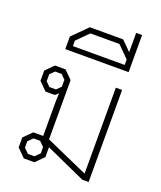

<svg xmlns="http://www.w3.org/2000/svg" viewBox="-160 -992 920 1094"><g transform="rotate(20 300.0 -445.5)"><path d="M510 -558V0H471L230 -109V-49L181 0H117L68 -49V-109L117 -158H177V-369L179 -417L159 -400H103L55 -448V-510L103 -558H167L215 -510V-151L472 -37V-558ZM181 -458V-500L155 -526H115L89 -500V-458L115 -432H155ZM198 -98 170 -126H130L102 -98V-60L130 -32H170L198 -60Z M510 -891V-666H126V-742L215 -831H417L474 -774V-891ZM475 -730 406 -799H230L161 -730V-697H475Z"/></g></svg>

Font: Chakra Petch ExtraLight
Style: Regular
Weight: 275
Designer: Katatrad Aksorn Co.,Ltd.
Foundry: Cadson Demak Co.,Ltd.
Version: Version 1.000; ttfautohint (v1.6)